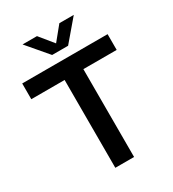

<svg xmlns="http://www.w3.org/2000/svg" viewBox="-223 -1068 1069 1188"><g transform="rotate(-30 312.0 -474.0)"><path d="M244.5 0V-627.5H6.5V-740H616.5V-627.5H378.5V0ZM255 -800 129 -948H232L323 -836.5H301L392 -948H495L369 -800Z"/></g></svg>

Font: Encode Sans SC SemiBold
Style: Regular
Weight: 600
Version: Version 3.002